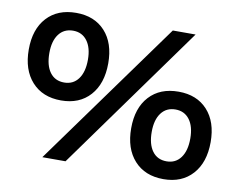

<svg xmlns="http://www.w3.org/2000/svg" viewBox="-77 -806 1137 912"><g transform="rotate(10 491.5 -350.0)"><path d="M220.2 -703.1Q308.6 -703.1 359.9 -647Q411.1 -590.8 411.1 -493.2Q411.1 -395 359.9 -337.9Q308.6 -280.8 220.2 -280.8Q130.9 -280.8 79.3 -337.9Q27.8 -395 27.8 -493.2Q27.8 -590.8 79.3 -647Q130.9 -703.1 220.2 -703.1ZM686 -700.2H795.9L292 0H180.2ZM220.2 -617.2Q176.3 -617.2 151.6 -584.2Q127 -551.3 127 -493.2Q127 -433.6 151.4 -400.4Q175.8 -367.2 220.2 -367.2Q263.7 -367.2 288.3 -400.6Q313 -434.1 313 -493.2Q313 -551.3 288.3 -584.2Q263.7 -617.2 220.2 -617.2ZM764.2 -418.9Q852.5 -418.9 903.8 -362.8Q955.1 -306.6 955.1 -209Q955.1 -110.8 903.8 -54Q852.5 2.9 764.2 2.9Q674.8 2.9 623.3 -54Q571.8 -110.8 571.8 -209Q571.8 -306.6 623.3 -362.8Q674.8 -418.9 764.2 -418.9ZM764.2 -333Q720.2 -333 695.6 -300Q670.9 -267.1 670.9 -209Q670.9 -149.4 695.3 -116.2Q719.7 -83 764.2 -83Q807.6 -83 832.3 -116.5Q856.9 -149.9 856.9 -209Q856.9 -267.1 832.3 -300Q807.6 -333 764.2 -333Z"/></g></svg>

Font: Montserrat arm SemiBold
Style: Regular
Weight: 600
Designer: Julieta Ulanovsky
Foundry: Julieta Ulanovsky
Version: Version 6.000;PS 006.000;hotconv 1.0.88;makeotf.lib2.5.64775